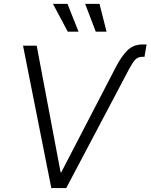

<svg xmlns="http://www.w3.org/2000/svg" viewBox="-20 -961 769 981"><path d="M570.3 -615.2Q600.1 -673.3 630.9 -703.6Q661.6 -733.9 708.5 -733.9H729L718.3 -670.9H709.5Q683.6 -670.9 669.9 -655Q656.2 -639.2 639.2 -607.4L318.4 0H242.2L97.7 -727.5H167.5L289.6 -80.6H293ZM469.2 -799.3 415 -941.4H488.3L524.4 -799.3ZM326.2 -799.3 250.5 -941.4H324.7L381.3 -799.3Z"/></svg>

Font: Inter 20pt Light
Style: Italic
Weight: 300
Italic angle: -9.3988°
Version: Version 4.001;git-66647c0bb